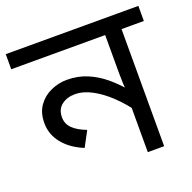

<svg xmlns="http://www.w3.org/2000/svg" viewBox="-123 -736 850 849"><g transform="rotate(-20 302.0 -311.0)"><path d="M614 -622V-551H509V0H432V-243L448 -187Q415 -233 376 -270Q337 -307 296 -329Q255 -351 216 -351Q179 -351 153.5 -331.5Q128 -312 128 -274Q128 -244 149 -222.5Q170 -201 214 -184L176 -113Q115 -138 80.5 -180.5Q46 -223 46 -277Q46 -326 69.5 -358.5Q93 -391 129.5 -407Q166 -423 204 -423Q256 -423 299 -405Q342 -387 379.5 -356Q417 -325 451 -284L437 -280Q434 -303 433 -325.5Q432 -348 432 -371V-551H-10V-622Z"/></g></svg>

Font: hexlbangla05
Style: Book
Weight: 400
Designer: Jelle Bosma - Monotype Design Team
Foundry: Monotype Imaging Inc.
Version: Version 2.003